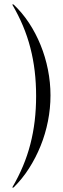

<svg xmlns="http://www.w3.org/2000/svg" viewBox="-20 -785 280 856"><path d="M40.4 51H34.4Q62.1 4 82.3 -44.2Q102.5 -92.3 115.4 -142.5Q128.4 -192.8 134.7 -245.9Q141 -299 141 -357Q141 -415 134.7 -468.1Q128.4 -521.3 115.4 -571.5Q102.5 -621.8 82.3 -669.9Q62.1 -718 34.4 -765H40.4Q78.9 -728.9 109.3 -682.8Q139.6 -636.8 160.9 -584.3Q182.3 -531.8 193.7 -474.5Q205.1 -417.3 205.1 -359.8Q205.1 -301.9 193.7 -244.5Q182.3 -187 160.9 -134.3Q139.6 -81.7 109.4 -34.4Q79.3 12.8 40.4 51Z"/></svg>

Font: Moniqa Black
Style: Regular
Weight: 900
Designer: Rajesh Rajput
Foundry: Rajesh Rajput
Version: Version 1.000